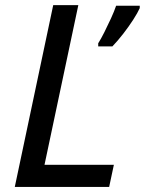

<svg xmlns="http://www.w3.org/2000/svg" viewBox="-20 -734 569 754"><path d="M38.1 0 189 -713.9H287.6L154.8 -86.9H427.2L408.7 0ZM365.7 -551.8V-564Q376.5 -581.1 389.9 -607.7Q403.3 -634.3 416 -662.1Q428.7 -689.9 436 -711.4H528.8V-702.1Q520.5 -683.6 503.4 -657Q486.3 -630.4 464.6 -602.3Q442.9 -574.2 421.4 -551.8Z"/></svg>

Font: Open Sans Medium
Style: Italic
Weight: 500
Italic angle: -12°
Designer: Monotype Design Team
Foundry: Monotype Imaging Inc.
Version: Version 3.000